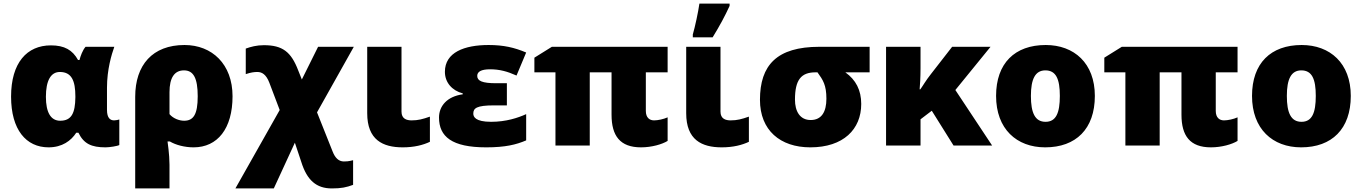

<svg xmlns="http://www.w3.org/2000/svg" viewBox="-20 -815 7625 1075"><path d="M252 10C328 10 378 -27 407 -72H419C449 -10 492 10 571 10C593 10 638 3 648 -3V-146C643 -144 628 -141 619 -141C598 -141 579 -153 579 -200V-324C579 -426 605 -511 620 -553H459C442 -533 431 -502 425 -479H417C386 -535 341 -561 265 -561C131 -561 42 -464 42 -274C42 -89 126 10 252 10ZM317 -139C264 -139 237 -186 237 -273C237 -363 264 -412 315 -412C381 -412 402 -363 402 -275V-270C401 -181 380 -139 317 -139Z M1282 -276C1282 -456 1167 -563 1013 -563C834 -563 737 -451 737 -273V240H929V107C929 50 918 -23 918 -23H931C964 -3 1015 10 1064 10C1198 10 1282 -95 1282 -276ZM1010 -421C1063 -421 1087 -378 1087 -276C1087 -174 1063 -139 1011 -139C983 -139 949 -152 929 -176V-299C929 -380 957 -421 1010 -421Z M1457 -562C1417 -562 1384 -553 1356 -543V-400C1386 -410 1404 -412 1421 -412C1446 -412 1470 -399 1488 -352L1546 -199L1298 240H1513L1631 -16L1667 92C1699 194 1751 240 1838 240C1891 240 1919 234 1957 220V82C1930 89 1917 89 1905 89C1876 89 1856 68 1843 35L1755 -186L1961 -553H1761L1670 -370L1650 -420C1610 -525 1562 -562 1457 -562Z M2228 -553H2036V-181C2036 -32 2123 10 2235 10C2299 10 2349 -3 2387 -21V-162C2347 -148 2321 -141 2285 -141C2256 -141 2228 -150 2228 -190Z M2818 -349H2758C2680 -349 2652 -362 2652 -390C2652 -413 2673 -427 2724 -427C2777 -427 2821 -415 2872 -392L2926 -521C2860 -549 2799 -563 2716 -563C2580 -563 2471 -522 2471 -413C2471 -353 2511 -308 2571 -292V-287C2483 -275 2438 -221 2438 -157C2438 -50 2510 10 2702 10C2809 10 2870 -5 2926 -29V-176C2880 -155 2813 -133 2730 -133C2640 -133 2630 -162 2630 -179C2630 -209 2648 -225 2746 -225H2818Z M3642 -141C3617 -141 3596 -156 3596 -194V-410H3718V-553H3070L2972 -492V-410H3090V0H3282V-410H3404V-173C3404 -54 3452 10 3569 10C3629 10 3687 -7 3718 -26V-158C3696 -148 3664 -141 3642 -141Z M3859 -606H3970C4010 -671 4039 -725 4065 -782V-795H3896C3889 -746 3872 -667 3859 -622ZM4014 -553H3822V-181C3822 -32 3909 10 4021 10C4085 10 4135 -3 4173 -21V-162C4133 -148 4107 -141 4071 -141C4042 -141 4014 -150 4014 -190Z M4802 -233C4802 -310 4772 -368 4713 -410H4849V-553H4568C4329 -553 4235 -450 4235 -256C4235 -86 4348 10 4517 10C4702 10 4802 -91 4802 -233ZM4431 -257C4431 -369 4466 -410 4546 -410H4557C4588 -367 4607 -339 4607 -262C4607 -189 4580 -143 4519 -143C4458 -143 4431 -193 4431 -257Z M5526 -553H5311L5192 -400C5164 -365 5145 -331 5133 -315H5129C5131 -339 5134 -378 5134 -434V-553H4941V0H5134V-147L5197 -195L5319 0H5535L5329 -311Z M6110 -278C6110 -461 5994 -563 5835 -563C5662 -563 5557 -461 5557 -278C5557 -93 5672 10 5832 10C6004 10 6110 -93 6110 -278ZM5752 -278C5752 -372 5776 -421 5833 -421C5893 -421 5914 -372 5914 -278C5914 -183 5893 -133 5834 -133C5775 -133 5752 -183 5752 -278Z M6833 -141C6808 -141 6787 -156 6787 -194V-410H6909V-553H6261L6163 -492V-410H6281V0H6473V-410H6595V-173C6595 -54 6643 10 6760 10C6820 10 6878 -7 6909 -26V-158C6887 -148 6855 -141 6833 -141Z M7543 -278C7543 -461 7427 -563 7268 -563C7095 -563 6990 -461 6990 -278C6990 -93 7105 10 7265 10C7437 10 7543 -93 7543 -278ZM7185 -278C7185 -372 7209 -421 7266 -421C7326 -421 7347 -372 7347 -278C7347 -183 7326 -133 7267 -133C7208 -133 7185 -183 7185 -278Z"/></svg>

Font: Noto Sans UI Black
Style: Regular
Weight: 900
Designer: Monotype Design Team
Foundry: Monotype Imaging Inc.
Version: Version 1.901